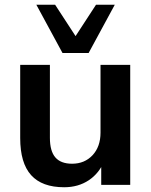

<svg xmlns="http://www.w3.org/2000/svg" viewBox="-20 -778 636 808"><path d="M250 10Q157 10 111 -40.9Q65 -91.9 65 -197V-505H190V-198Q190 -142 213 -115.5Q236 -89 283.3 -89Q336 -89 369.5 -124.8Q403 -160.7 403 -220V-505H528V0H406V-103H420Q398 -49 353.7 -19.5Q309.4 10 250 10ZM243 -555 133 -758H212L298 -626L384 -758H463L353 -555Z"/></svg>

Font: Mulish ExtraLight
Style: Regular
Weight: 200
Designer: Vernon Adams
Foundry: Vernon Adams
Version: Version 3.603